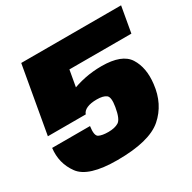

<svg xmlns="http://www.w3.org/2000/svg" viewBox="-152 -829 992 990"><g transform="rotate(-30 344.5 -334.0)"><path d="M274 7Q465 7 542 -60.2Q619 -127.5 631.5 -239.5Q642.5 -332 604 -393Q565.5 -454 444 -454Q340.5 -454 247 -413.8Q153.5 -373.5 127 -283.5L250 -279Q256 -297.5 278.5 -307.5Q301 -317.5 337.5 -317.5Q375 -317.5 392.8 -304.2Q410.5 -291 401 -235.5Q390 -169.5 367.2 -155.8Q344.5 -142 306.5 -142Q269.5 -142 250.2 -151.8Q231 -161.5 239 -216H13.5Q3 -129 52.8 -61Q102.5 7 274 7ZM24.5 -279H250L293 -522H662L689 -675H94.5Z"/></g></svg>

Font: Anybody Black
Style: Italic
Weight: 900
Italic angle: -10°
Designer: Tyler Finck
Foundry: Etcetera Type Company
Version: Version 1.113;gftools[0.9.25]